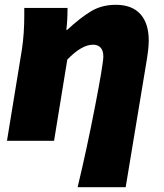

<svg xmlns="http://www.w3.org/2000/svg" viewBox="-20 -586 681 799"><path d="M410 -351Q410 -376 398.5 -388Q387 -400 367 -400Q320 -400 260 -338L205 0H9L71 -379Q81 -444 81 -520V-553H261Q261 -498 256 -462H260Q315 -513 359.5 -539.5Q404 -566 462 -566Q529 -566 564 -527.5Q599 -489 599 -417Q599 -388 591 -338L503 193H303Q341 35 375.5 -143Q410 -321 410 -351Z"/></svg>

Font: Nebula Sans Black
Style: Regular
Weight: 900
Italic angle: -9°
Designer: Paul D. Hunt for Adobe (as Source Sans)
Foundry: Nebula Entertainment & Broadcasting LLC
Version: Version 1.010